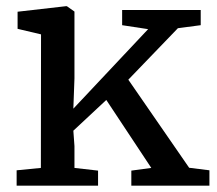

<svg xmlns="http://www.w3.org/2000/svg" viewBox="-20 -586 686 606"><path d="M109 -56 109.5 -477.5 35.5 -495V-549L188.5 -566.5H191L215 -549.5V-338.5L211.5 -243L447.5 -494L365.5 -506.5V-554.5H613.5V-506.5L541.5 -497L385 -334.5L577 -56.5L641 -48.5V0H394.5V-47.5L457.5 -56L315.5 -270.5L211.5 -173.5L215 -125V-56L289.5 -47.5V0H32.5V-48.5Z"/></svg>

Font: Merriweather 20pt
Style: Regular
Weight: 400
Version: Version 2.100